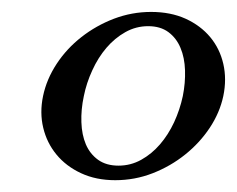

<svg xmlns="http://www.w3.org/2000/svg" viewBox="-20 -706 397 322"><path d="M173.3 -403.8Q141.1 -403.8 116 -415.5Q90.8 -427.2 74.7 -446.8Q58.6 -466.3 52.5 -491.7Q46.4 -517.1 52.2 -544.9Q58.1 -573.2 75 -598.9Q91.8 -624.5 116.5 -643.8Q141.1 -663.1 171.1 -674.6Q201.2 -686 233.4 -686Q266.1 -686 291.3 -674.6Q316.4 -663.1 332.5 -643.8Q348.6 -624.5 354.5 -598.9Q360.4 -573.2 354.5 -544.9Q348.6 -517.1 331.8 -491.7Q314.9 -466.3 290.5 -446.8Q266.1 -427.2 236.1 -415.5Q206.1 -403.8 173.3 -403.8ZM286.6 -544.9Q291 -566.9 290.3 -588.1Q289.6 -609.4 282.7 -625.7Q275.9 -642.1 262.5 -652.1Q249 -662.1 228.5 -662.1Q208 -662.1 190.2 -652.1Q172.4 -642.1 158.4 -625.7Q144.5 -609.4 134.8 -588.1Q125 -566.9 120.6 -544.9Q115.7 -522 116.5 -501Q117.2 -480 124 -463.9Q130.9 -447.8 144.5 -438Q158.2 -428.2 178.7 -428.2Q199.2 -428.2 216.8 -438Q234.4 -447.8 248.3 -463.9Q262.2 -480 272 -501Q281.7 -522 286.6 -544.9Z"/></svg>

Font: XB Zar
Style: Italic
Weight: 400
Italic angle: -12°
Designer: Behnam
Foundry: Irmug
Version: Version 8.005 2009